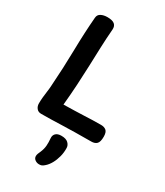

<svg xmlns="http://www.w3.org/2000/svg" viewBox="-258 -876 1099 1281"><g transform="rotate(30 291.5 -235.5)"><path d="M103 -730Q105 -754 125.5 -764.5Q146 -775 174 -775Q213 -775 229.5 -761Q246 -747 244 -720Q238 -646 235.5 -575.5Q233 -505 230.5 -433Q228 -361 223.5 -284.5Q219 -208 211 -123Q259 -124 297 -125Q335 -126 367.5 -127.5Q400 -129 431 -130Q462 -131 496 -131Q521 -131 536 -118.5Q551 -106 551 -71Q551 -31 536.5 -16.5Q522 -2 495 -2Q425 -2 370.5 -1Q316 0 272 1.5Q228 3 189.5 4Q151 5 112 5Q90 5 77.5 -10.5Q65 -26 65 -48Q65 -71 67.5 -96.5Q70 -122 73.5 -146.5Q77 -171 78 -192Q88 -333 90.5 -471Q93 -609 103 -730ZM249 114Q247 92 261 78Q275 64 304 64Q340 64 357 80.5Q374 97 374 118Q375 152 366.5 184.5Q358 217 343.5 243Q329 269 311 285Q298 297 289.5 300.5Q281 304 269 304Q251 304 237 293.5Q223 283 223 266Q223 257 227 246.5Q231 236 237 223Q248 197 250 171Q252 145 249 114Z"/></g></svg>

Font: Playpen Sans SemiBold
Style: Regular
Weight: 600
Designer: Laura Meseguer, Veronika Burian, José Scaglione
Foundry: TypeTogether
Version: Version 1.001